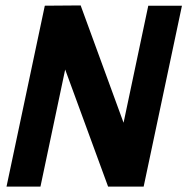

<svg xmlns="http://www.w3.org/2000/svg" viewBox="-20 -687 690 707"><path d="M220 -431 129 0H4L145 -666L277 -667L435 -235L526 -666H650L509 0H378Z"/></svg>

Font: Epunda Sans
Style: Bold Italic
Weight: 700
Italic angle: -12.0243°
Designer: Simon Atzbach
Foundry: typofactur
Version: Version 2.204; ttfautohint (v1.8.4.7-5d5b)